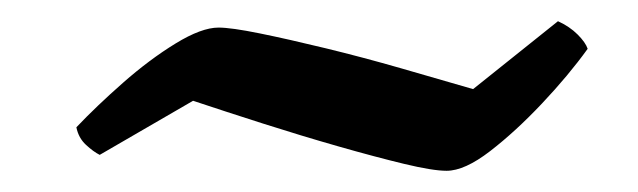

<svg xmlns="http://www.w3.org/2000/svg" viewBox="-20 -406 601 181"><path d="M401 -245Q388 -245 361 -251.5Q334 -258 299 -268Q264 -278 228 -289.5Q192 -301 162 -311L74 -260Q68 -263 61 -269.5Q54 -276 52 -286Q71 -306 96 -328Q121 -350 145.5 -365Q170 -380 186 -380Q198 -380 225 -374.5Q252 -369 287 -360.5Q322 -352 358.5 -341.5Q395 -331 426 -322L506 -386Q517 -381 524.5 -373.5Q532 -366 534 -360Q516 -335 491 -308.5Q466 -282 442 -263.5Q418 -245 401 -245Z"/></svg>

Font: Texturina SemiBold
Style: Italic
Weight: 600
Italic angle: -11°
Designer: Guillermo Torres Carreño
Foundry: Omnibus-Type
Version: Version 1.002; ttfautohint (v1.8.3)